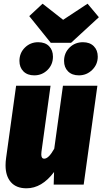

<svg xmlns="http://www.w3.org/2000/svg" viewBox="-20 -997 554 1037"><path d="M10 -104Q10 -123 13 -144L67 -534H253L204 -178Q203 -172 203 -163Q203 -140 219 -140Q243 -140 273 -194L320 -534H506L432 0H270L272 -68Q206 20 123 20Q68 20 39 -13Q10 -46 10 -104ZM453 -977 514 -904 364 -766H254L138 -910L210 -977L321 -890ZM85 -668Q85 -711 114.5 -740Q144 -769 186 -769Q224 -769 245 -747.5Q266 -726 266 -691Q266 -648 236.5 -619Q207 -590 165 -590Q128 -590 106.5 -611.5Q85 -633 85 -668ZM326 -668Q326 -711 355.5 -740Q385 -769 428 -769Q465 -769 486.5 -747.5Q508 -726 508 -691Q508 -649 478 -619.5Q448 -590 406 -590Q369 -590 347.5 -611.5Q326 -633 326 -668Z"/></svg>

Font: Fira Sans Condensed Black
Style: Italic
Weight: 900
Width: 3
Italic angle: -8°
Designer: Carrois Corporate & Edenspiekermann AG
Foundry: Carrois Corporate GbR & Edenspiekermann AG
Version: Version 4.203